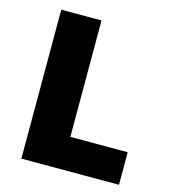

<svg xmlns="http://www.w3.org/2000/svg" viewBox="-107 -802 796 889"><g transform="rotate(15 291.0 -357.0)"><path d="M77 0H545V-156H270V-714H77Z"/></g></svg>

Font: Noto Sans Tamil Black
Style: Regular
Weight: 900
Designer: Jelle Bosma - Monotype Design Team
Foundry: Monotype Imaging Inc.
Version: Version 2.004